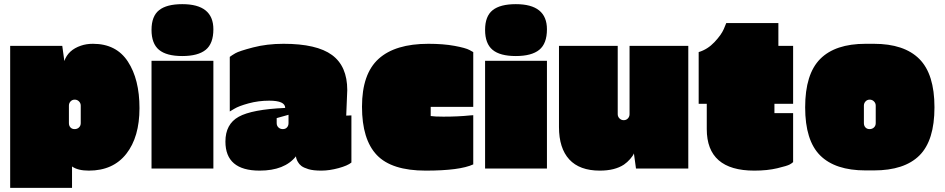

<svg xmlns="http://www.w3.org/2000/svg" viewBox="-20 -812 4551 925"><path d="M408 10Q355 10 327 -10V93H29V-591H280L290 -518Q308 -571 370 -592Q396 -601 428 -601Q540 -601 596 -515.5Q652 -430 652 -291Q652 -152 588.5 -71Q525 10 408 10ZM312 -303V-219Q312 -206 319.5 -198Q327 -190 339.5 -190Q352 -190 360.5 -198Q369 -206 369 -219V-303Q369 -315 360.5 -323.5Q352 -332 340 -332Q328 -332 320 -323.5Q312 -315 312 -303Z M858 -792Q1008 -792 1008 -671Q1008 -602 971 -572Q934 -542 858 -542Q782 -542 746 -572Q710 -602 710 -668Q710 -734 746.5 -763Q783 -792 858 -792ZM710 0V-519H1008V0Z M1653 -378 1648 -255 1673 -256V-29Q1655 -14 1611 -2Q1567 10 1528 10Q1489 10 1466 3Q1443 -4 1432 -12.5Q1421 -21 1415 -32Q1406 -48 1406 -59Q1351 10 1231 10Q1066 10 1066 -130Q1066 -214 1130 -249.5Q1194 -285 1354 -292Q1354 -327 1277 -327Q1225 -327 1177.5 -314Q1130 -301 1109 -288L1087 -275V-538Q1096 -545 1114 -555.5Q1132 -566 1199 -583.5Q1266 -601 1346 -601Q1506 -601 1579.5 -547Q1653 -493 1653 -378ZM1370 -219V-259L1313 -243V-219Q1313 -206 1321.5 -198Q1330 -190 1342.5 -190Q1355 -190 1362.5 -198Q1370 -206 1370 -219Z M2260 -20Q2195 10 2031 10Q1867 10 1795.5 -65Q1724 -140 1724 -298Q1724 -456 1804 -528.5Q1884 -601 2044 -601Q2116 -601 2170 -591Q2224 -581 2242 -571L2260 -561V-297H2055V-253Q2073 -250 2116 -250Q2188 -250 2245 -256L2260 -257Z M2465 -792Q2615 -792 2615 -671Q2615 -602 2578 -572Q2541 -542 2465 -542Q2389 -542 2353 -572Q2317 -602 2317 -668Q2317 -734 2353.5 -763Q2390 -792 2465 -792ZM2317 0V-519H2615V0Z M3013 -591H3296V0H3044L3034 -73Q3030 -62 3016 -46Q3002 -30 2986 -19Q2942 10 2870 10Q2772 10 2722.5 -44Q2673 -98 2673 -200V-591H2956V-262Q2956 -250 2964.5 -241.5Q2973 -233 2985 -233Q2997 -233 3005 -241.5Q3013 -250 3013 -262Z M3711 -312V-267H3801V-31Q3796 -26 3784.5 -19.5Q3773 -13 3725 -1.5Q3677 10 3614 10Q3385 10 3385 -190V-312H3346V-561Q3389 -574 3422 -609Q3455 -644 3467 -672L3479 -701H3730V-591H3801V-312Z M4190 9H4150Q4004 9 3931.5 -63Q3859 -135 3859 -295Q3859 -455 3931.5 -528Q4004 -601 4150 -601H4190Q4336 -601 4409 -528Q4482 -455 4482 -295Q4482 -135 4409.5 -63Q4337 9 4190 9ZM4142 -303V-219Q4142 -206 4149.5 -198Q4157 -190 4169.5 -190Q4182 -190 4190.5 -198Q4199 -206 4199 -219V-303Q4199 -315 4190.5 -323.5Q4182 -332 4170 -332Q4158 -332 4150 -323.5Q4142 -315 4142 -303Z"/></svg>

Font: Erica One
Style: Regular
Weight: 400
Designer: Miguel Hernandez
Foundry: Miguel Hernandez
Version: Version 1.003